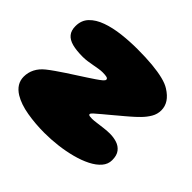

<svg xmlns="http://www.w3.org/2000/svg" viewBox="-158 -790 998 998"><g transform="rotate(45 341.0 -291.0)"><path d="M286.5 34.5Q220 34.5 158.5 24Q97 13.5 56.5 -11Q30.5 -27 17.2 -48.5Q4 -70 4 -96.5Q4 -127.5 17.8 -154.5Q31.5 -181.5 59 -203.5Q76.5 -217.5 98.8 -233Q121 -248.5 145.2 -264.5Q169.5 -280.5 193.8 -296Q218 -311.5 239.8 -325.8Q261.5 -340 278.5 -351.5Q299 -365.5 309 -374.2Q319 -383 319 -389Q319 -397 308.8 -399.8Q298.5 -402.5 278.5 -402.5Q266 -402.5 250.2 -400Q234.5 -397.5 217.2 -394.2Q200 -391 182.5 -388.5Q165 -386 148.5 -386Q101.5 -386 70.5 -394.2Q39.5 -402.5 24 -421.5Q8.5 -440.5 8.5 -472.5Q8.5 -515.5 35.2 -543.2Q62 -571 107 -587Q152 -603 207.8 -609.5Q263.5 -616 321.5 -616Q383 -616 431.2 -611.5Q479.5 -607 514.2 -598.2Q549 -589.5 570 -576Q602 -556 618 -531.8Q634 -507.5 634 -478.5Q634 -450.5 619.8 -426Q605.5 -401.5 584 -379.8Q562.5 -358 540 -339Q529 -329.5 518 -320.2Q507 -311 496 -301.8Q485 -292.5 474 -283.2Q463 -274 452 -264.8Q441 -255.5 430 -246.5Q405 -226 394.5 -216Q384 -206 384 -201.5Q384 -198.5 386 -196.5Q388 -194.5 394 -193.5Q400 -192.5 411 -192.5Q422 -192.5 443.2 -195.5Q464.5 -198.5 488.2 -201.2Q512 -204 530.5 -204Q558 -204 582 -196.2Q606 -188.5 621.2 -169.2Q636.5 -150 636.5 -114.5Q636.5 -85 616 -61.2Q595.5 -37.5 560 -19.5Q524.5 -1.5 479.2 10.5Q434 22.5 384.5 28.5Q335 34.5 286.5 34.5Z"/></g></svg>

Font: Gluten Black
Style: Regular
Weight: 900
Designer: Tyler Finck
Foundry: Etcetera Type Company
Version: Version 1.300